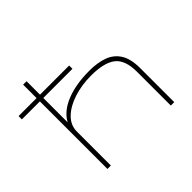

<svg xmlns="http://www.w3.org/2000/svg" viewBox="-171 -868 1071 1071"><g transform="rotate(-45 365.0 -332.5)"><path d="M122 0V-665H149V-341Q180 -398 255.5 -428.5Q331 -459 438 -459Q502 -459 549 -442Q596 -425 622.5 -383.5Q649 -342 649 -268V0H622V-266Q622 -360 575 -396.5Q528 -433 426 -433Q352 -433 288.5 -412.5Q225 -392 187 -355Q149 -318 149 -268V0ZM-20 -533V-559H379V-533Z"/></g></svg>

Font: Inconsolata ExtraExpanded ExtraLight
Style: Regular
Weight: 200
Width: 8
Monospace: yes
Designer: Raph Levien, Cyreal, Brenton Simpson
Foundry: Raph Levien, Cyreal, Google
Version: Version 3.100; ttfautohint (v1.8.4.7-5d5b)